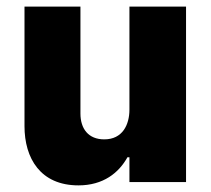

<svg xmlns="http://www.w3.org/2000/svg" viewBox="-20 -550 636 580"><path d="M217 10C292 10 339 -28 365 -75H371V0H542V-530H371V-219C371 -173 350 -129 295 -129C247 -129 223 -161 223 -207V-530H54V-169C54 -72 102 10 217 10Z"/></svg>

Font: Be Vietnam Pro ExtraBold
Style: Regular
Weight: 800
Designer: Lam Bao, Tony Le, Vietanh Nguyen
Foundry: Yellow Type Foundry
Version: Version 1.002